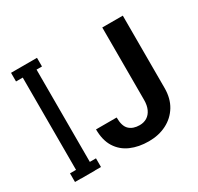

<svg xmlns="http://www.w3.org/2000/svg" viewBox="-160 -938 1168 1135"><g transform="rotate(-30 424.0 -370.0)"><path d="M183.6 -710.9V0H89.4V-710.9ZM43.5 -689.5V-748.5H220.7V-689.5ZM48.3 -0.5V-59.6H225.6V-0.5ZM644.6 -216.9V-710.9H784.7V-216.9Q784.7 -146 753.7 -95.3Q722.7 -44.6 669.2 -17.4Q615.7 9.8 548.2 9.8Q479.3 9.8 425.7 -13.6Q372.2 -36.9 341.7 -85.2Q311.3 -133.4 311.3 -207.6H452.1Q452.1 -148.1 478 -124.1Q503.8 -100 548.2 -100Q577.1 -100 598.8 -113.5Q620.4 -127.1 632.5 -153.3Q644.6 -179.5 644.6 -216.9Z"/></g></svg>

Font: Vazirmatn
Style: Regular
Weight: 400
Designer: Saber Rastikerdar
Foundry: Saber Rastikerdar
Version: Version 33.003;September 2, 2022;FontCreator 14.0.0.2862 64-